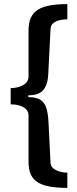

<svg xmlns="http://www.w3.org/2000/svg" viewBox="-20 -756 373 935"><path d="M308 159Q260 159 224.5 153Q189 147 165.5 133Q142 119 130.5 94.5Q119 70 119 32V-193Q119 -213 106 -225Q93 -237 73.5 -242.5Q54 -248 32 -248V-327Q53 -327 73 -333Q93 -339 106 -351.5Q119 -364 119 -384V-608Q119 -646 131 -671Q143 -696 166.5 -710Q190 -724 225.5 -730Q261 -736 308 -736V-662Q293 -662 274 -658.5Q255 -655 241 -644.5Q227 -634 226 -614L215 -395Q213 -346 192 -319Q171 -292 118 -292V-283Q158 -283 178 -269Q198 -255 206 -228.5Q214 -202 216 -164L226 36Q227 54 240.5 64.5Q254 75 272.5 80Q291 85 308 85Z"/></svg>

Font: Archivo SemiBold Expanded SemiBold
Style: Regular
Weight: 600
Width: 7
Version: Version 2.001